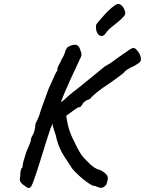

<svg xmlns="http://www.w3.org/2000/svg" viewBox="-20 -889 728 964"><path d="M104 44Q91 36 83.5 25.5Q76 15 82 -5Q81 -18 83.5 -29Q86 -40 87 -44Q92 -44 93 -50Q94 -56 94 -59Q94 -67 100 -86Q106 -105 112 -126Q120 -144 127.5 -162.5Q135 -181 135 -185Q135 -193 139 -201.5Q143 -210 148 -218Q153 -230 155.5 -244.5Q158 -259 158 -267Q164 -280 171 -295Q178 -310 182 -326Q188 -343 199.5 -376Q211 -409 224 -443Q233 -462 242 -483Q251 -504 258 -518.5Q265 -533 268 -533Q268 -533 268 -536.5Q268 -540 268 -544Q268 -549 276 -563.5Q284 -578 291 -594Q301 -609 305 -622.5Q309 -636 309 -636Q309 -636 312.5 -642Q316 -648 320 -653Q342 -665 358 -664.5Q374 -664 382 -642Q390 -622 389 -613Q388 -604 381 -592Q373 -574 360 -546.5Q347 -519 332.5 -487.5Q318 -456 306 -427.5Q294 -399 286.5 -379Q279 -359 279 -354L237 -252Q234 -246 227 -224.5Q220 -203 210 -171.5Q200 -140 189 -104Q178 -68 167 -34Q156 -1 149 18.5Q142 38 136.5 46.5Q131 55 124 55Q120 55 115 51.5Q110 48 104 44ZM458 45Q449 46 433.5 36.5Q418 27 400.5 13Q383 -1 367.5 -16Q352 -31 343 -42Q327 -65 302.5 -103.5Q278 -142 266 -185Q259 -217 251.5 -236Q244 -255 244 -269L245 -334L310 -332Q315 -278 326 -242.5Q337 -207 352 -180Q364 -153 378.5 -128Q393 -103 411 -86Q434 -61 452 -49Q470 -37 479 -37Q493 -31 502.5 -23.5Q512 -16 516.5 -10Q521 -4 521 2Q522 5 520.5 14Q519 23 516 32Q513 41 508 44Q502 51 492 53.5Q482 56 458 45ZM228 -333 301 -387Q304 -390 320 -404.5Q336 -419 378 -451L507 -556Q532 -569 555 -586.5Q578 -604 592 -613Q609 -625 625.5 -636.5Q642 -648 646 -647Q654 -651 664 -641Q674 -631 681 -617.5Q688 -604 687 -596Q689 -586 683.5 -579Q678 -572 656 -559Q633 -549 618.5 -539.5Q604 -530 602 -524Q602 -524 582 -508.5Q562 -493 533 -473Q493 -447 466.5 -425.5Q440 -404 432 -392Q428 -392 424.5 -389Q421 -386 417 -387Q417 -387 409 -381.5Q401 -376 397 -371Q395 -366 388.5 -357.5Q382 -349 372 -350Q366 -346 348 -333.5Q330 -321 310.5 -306Q291 -291 277 -279Q263 -267 262 -265ZM475 -714Q468 -721 464.5 -732.5Q461 -744 462 -762Q463 -767 475.5 -782Q488 -797 505.5 -816Q523 -835 540 -849.5Q557 -864 567 -868Q579 -873 592 -860Q605 -847 609 -826Q611 -818 600.5 -805.5Q590 -793 573 -779.5Q556 -766 539.5 -752.5Q523 -739 515 -728Q505 -712 495.5 -709Q486 -706 475 -714Z"/></svg>

Font: Caveat SemiBold
Style: Regular
Weight: 600
Designer: Pablo Impallari
Foundry: Pablo Impallari
Version: Version 2.000